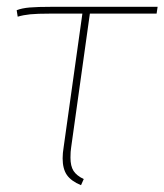

<svg xmlns="http://www.w3.org/2000/svg" viewBox="-20 -539 483 564"><path d="M189 -106Q187 -94 187 -76Q187 -51 196 -37Q205 -23 226 -13L218 5Q189 -7 176.5 -25Q164 -43 164 -74Q164 -89 167 -107L222 -499H127Q89 -499 69 -497Q49 -495 32 -490L29 -509Q44 -515 67 -517Q90 -519 133 -519H443L440 -499H244Z"/></svg>

Font: Fira Sans Thin
Style: Italic
Weight: 250
Italic angle: -8°
Designer: Carrois Corporate & Edenspiekermann AG
Foundry: Carrois Corporate GbR & Edenspiekermann AG
Version: Version 4.203